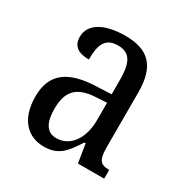

<svg xmlns="http://www.w3.org/2000/svg" viewBox="-134 -658 754 780"><g transform="rotate(30 243.5 -268.0)"><path d="M173 10C245 10 271 -31 308 -87H314L328 0H451V-41H448C410 -41 396 -57 396 -113V-372C396 -499 342 -546 236 -546C143 -546 77 -513 77 -450C77 -408 104 -388 155 -388C155 -452 167 -497 230 -497C295 -497 306 -447 306 -373V-312L236 -309C105 -304 42 -256 42 -150C42 -41 99 10 173 10ZM199 -45C154 -45 134 -82 134 -144C134 -223 164 -265 256 -270L307 -273V-191C307 -106 265 -45 199 -45Z"/></g></svg>

Font: Noto Serif Bengali Condensed
Style: Regular
Weight: 400
Width: 3
Designer: Juan Bruce, Universal Thirst, Indian Type Foundry and the Monotype Design Team.
Foundry: Monotype Imaging Inc.
Version: Version 2.003